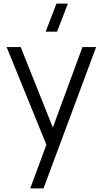

<svg xmlns="http://www.w3.org/2000/svg" viewBox="-20 -800 567 1060"><path d="M220.3 240H147L251.7 -43.3L253 40.7L16.7 -540H94.3L288.3 -54.3H256.3L435.3 -540H510.7ZM232 -625H295L354.7 -780H291.7Z"/></svg>

Font: Manrope Variable Light
Style: Regular
Weight: 200
Designer: Mikhail Sharanda
Foundry: Mikhail Sharanda
Version: Version 4.505